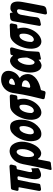

<svg xmlns="http://www.w3.org/2000/svg" viewBox="1268 -2050 974 3553"><g transform="rotate(-90 1755.5 -273.0)"><path d="M0 -43 66 -401Q68 -409 63.5 -414Q59 -419 51 -418L32 -417Q14 -415 6 -424.5Q-2 -434 2 -451L21 -531Q28 -556 53 -558L449 -585Q471 -587 480.5 -574.5Q490 -562 485 -541L470 -480Q463 -456 439 -454L415 -451Q402 -451 398 -436L352 -233Q350 -222 349 -211.5Q348 -201 348 -193Q348 -166 361 -166Q377 -166 392 -173L405 -179Q406 -179 406 -179.5Q406 -180 407 -180Q418 -186 418 -173L421 -68Q423 -47 404 -37Q387 -28 373.5 -21.5Q360 -15 349 -11Q322 -1 298 -1Q226 -1 218 -85L216 -116Q216 -162 234 -247L269 -413Q271 -424 265 -431Q259 -438 247 -437L220 -434Q206 -434 202 -419Q176 -302 159 -208.5Q142 -115 132 -43Q129 -16 103 -13L40 -2Q18 2 7 -9.5Q-4 -21 0 -43Z M388 167 402 109Q424 13 441 -67Q458 -147 471 -214L495 -336Q522 -467 595 -525Q666 -583 739 -583Q835 -579 878 -495Q911 -431 911 -353Q911 -332 908 -309Q900 -246 881.5 -194Q863 -142 835 -97Q778 -10 704 2H697Q639 2 603 -48Q587 -69 581 -43L575 -14Q572 3 564.5 44.5Q557 86 544 152Q542 165 532.5 172.5Q523 180 510 181Q498 182 486.5 183Q475 184 464 186L446 188L407 194Q395 196 390 188.5Q385 181 388 167ZM673 -130Q704 -138 732 -188Q773 -262 773 -348Q773 -384 765 -413Q752 -452 722 -453H719Q688 -447 664 -403Q626 -333 626 -235Q626 -131 669 -130H673Z M1054 5Q1002 5 973 -25Q943 -53 931 -99Q919 -143 919 -186Q919 -262 945 -342Q962 -395 995 -448Q1026 -499 1074 -538Q1121 -574 1181 -574Q1239 -574 1269 -542Q1297 -509 1308 -462Q1318 -416 1318 -368Q1318 -299 1299 -233Q1279 -163 1240 -110Q1208 -65 1160 -30Q1110 5 1054 5ZM1085 -135Q1126 -135 1151 -169Q1176 -201 1188 -247Q1200 -291 1200 -325Q1200 -373 1187 -392Q1181 -400 1167 -400Q1125 -400 1099 -364Q1072 -328 1060 -280Q1047 -234 1047 -196Q1047 -179 1055 -157Q1062 -135 1085 -135Z M1449 5Q1397 5 1361 -36Q1325 -75 1317 -156L1316 -182Q1316 -265 1343 -341Q1351 -364 1360 -385.5Q1369 -407 1380 -427Q1414 -490 1466 -533Q1516 -574 1575 -574L1748 -580Q1768 -581 1777.5 -569.5Q1787 -558 1783 -538L1769 -468Q1762 -440 1734 -440H1708Q1682 -440 1692 -416Q1705 -381 1705 -340V-309Q1705 -281 1694 -243Q1671 -164 1632 -110Q1592 -55 1544 -25Q1495 5 1449 5ZM1480 -134Q1536 -134 1570 -209Q1595 -263 1595 -329Q1595 -401 1562 -401Q1531 -401 1506 -378Q1482 -354 1467 -317Q1442 -254 1442 -191V-178V-174Q1445 -162 1455 -149Q1466 -134 1480 -134Z M1809 82 1724 68Q1697 63 1697 39Q1697 36 1698 34V29L1707 -4Q1759 -210 1782 -337L1812 -524Q1820 -571 1841.5 -610.5Q1863 -650 1896 -679Q1929 -708 1971 -724Q2013 -740 2061 -740Q2093 -740 2122 -732.5Q2151 -725 2173 -709Q2195 -693 2208.5 -667.5Q2222 -642 2222 -605Q2222 -576 2213.5 -547Q2205 -518 2190.5 -492Q2176 -466 2155.5 -445Q2135 -424 2111 -411Q2094 -403 2094 -395Q2094 -391 2097.5 -388.5Q2101 -386 2103 -384Q2132 -364 2147 -325.5Q2162 -287 2162 -249Q2162 -195 2135 -153.5Q2108 -112 2066.5 -82.5Q2025 -53 1974.5 -34Q1924 -15 1877 -6Q1864 -4 1861 9L1849 56Q1843 82 1816 82ZM2046 -291Q2046 -310 2036 -322.5Q2026 -335 2010.5 -342.5Q1995 -350 1977.5 -353Q1960 -356 1945 -356H1939Q1933 -355 1932 -349L1909 -224V-217Q1909 -202 1932 -201Q1947 -201 1966.5 -207.5Q1986 -214 2003.5 -225.5Q2021 -237 2033.5 -253.5Q2046 -270 2046 -291ZM2078 -548Q2078 -559 2071.5 -567.5Q2065 -576 2055.5 -581.5Q2046 -587 2035 -590Q2024 -593 2015 -593Q1998 -594 1986 -583.5Q1974 -573 1970 -556L1961 -507Q1960 -505 1960 -501Q1960 -482 1977 -484Q1990 -486 2007.5 -491Q2025 -496 2040.5 -504Q2056 -512 2067 -523Q2078 -534 2078 -548Z M2322 8Q2251 8 2217 -65Q2190 -121 2190 -201Q2190 -217 2191 -233Q2192 -249 2194 -266Q2210 -390 2267 -478Q2322 -562 2397 -575H2406Q2464 -575 2498 -524Q2506 -512 2509 -526L2512 -540Q2514 -552 2523 -559.5Q2532 -567 2543 -568L2615 -574Q2641 -576 2650.5 -562.5Q2660 -549 2652 -525Q2640 -488 2629 -447Q2619 -410 2611.5 -377.5Q2604 -345 2599 -317L2588 -262V-260L2576 -57Q2574 -32 2548 -25L2452 -4Q2441 -1 2434 -6.5Q2427 -12 2428 -24L2429 -37Q2429 -50 2420 -41Q2377 0 2327 8ZM2385 -121Q2402 -126 2425 -162Q2449 -202 2466 -253Q2467 -255 2467 -259L2468 -280Q2468 -305 2465 -339Q2463 -356 2460.5 -372Q2458 -388 2454 -403Q2445 -431 2431 -432H2428Q2399 -426 2371 -377Q2332 -307 2332 -221Q2332 -186 2340 -159Q2352 -122 2380 -121H2385Z M2764 5Q2712 5 2676 -36Q2640 -75 2632 -156L2631 -182Q2631 -265 2658 -341Q2666 -364 2675 -385.5Q2684 -407 2695 -427Q2729 -490 2781 -533Q2831 -574 2890 -574L3063 -580Q3083 -581 3092.5 -569.5Q3102 -558 3098 -538L3084 -468Q3077 -440 3049 -440H3023Q2997 -440 3007 -416Q3020 -381 3020 -340V-309Q3020 -281 3009 -243Q2986 -164 2947 -110Q2907 -55 2859 -25Q2810 5 2764 5ZM2795 -134Q2851 -134 2885 -209Q2910 -263 2910 -329Q2910 -401 2877 -401Q2846 -401 2821 -378Q2797 -354 2782 -317Q2757 -254 2757 -191V-178V-174Q2760 -162 2770 -149Q2781 -134 2795 -134Z M3294 109Q3267 109 3265 80L3266 69L3342 -309Q3352 -352 3356.5 -378Q3361 -404 3361 -412Q3361 -425 3353 -436Q3346 -446 3331 -446Q3316 -446 3297 -436L3295 -434Q3271 -417 3260 -378Q3221 -172 3212 -77Q3205 -34 3159 -20Q3083 -3 3081 -3Q3058 -3 3053 -31Q3055 -45 3077 -167Q3099 -289 3141 -521Q3152 -566 3197 -572L3266 -578Q3296 -578 3298 -553L3297 -543L3295 -536Q3295 -532 3296 -531Q3298 -528 3300 -528Q3304 -530 3310 -536Q3340 -566 3372 -568H3386Q3453 -568 3479 -530Q3504 -493 3504 -430Q3504 -412 3502 -391.5Q3500 -371 3496 -348Q3482 -270 3464 -173Q3446 -76 3423 41Q3413 86 3366 97Q3299 109 3294 109Z"/></g></svg>

Font: Bangerz
Style: Bold
Weight: 700
Designer: vernon adams
Foundry: Vernon Adams
Version: Version 2.10;February 7, 2025;FontCreator 13.0.0.2683 64-bit